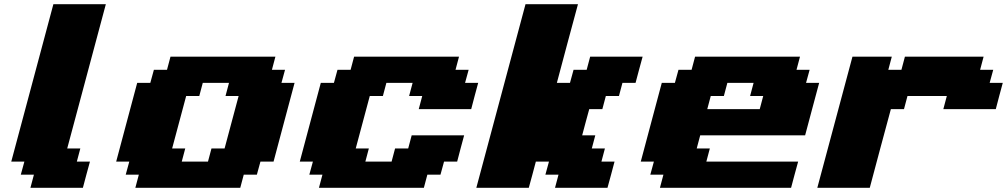

<svg xmlns="http://www.w3.org/2000/svg" viewBox="-20 -895 4799 915"><path d="M125 0H375Q380.4 -21 391.6 -62.5Q402.8 -104 408.7 -125H346.2L362.8 -187.5H300.3L484.4 -875H234.4L33.7 -125H96.2L79.1 -62.5H141.6Z M625 0H1125L1141.6 -62.5H1204.1L1221.2 -125H1283.7Q1300.8 -187.5 1333.7 -312.5Q1366.7 -437.5 1383.8 -500H1321.3L1338.4 -562.5H1275.9L1292.5 -625H792.5L775.9 -562.5H713.4L696.3 -500H633.8Q617.2 -437.5 583.7 -312.5Q550.3 -187.5 533.7 -125H596.2L579.1 -62.5H641.6ZM971.2 -125H846.2L862.8 -187.5H800.3Q811.5 -229 833.7 -312.3Q856 -395.5 867.2 -437.5H929.7L946.3 -500H1071.3L1054.7 -437.5H1117.2Q1106 -396 1083.7 -312.5Q1061.5 -229 1050.3 -187.5H987.8Z M1500 0H2000L2016.6 -62.5H2079.1L2096.2 -125H2158.7Q2164.1 -145.5 2175 -187.3Q2186 -229 2191.9 -250H1941.9L1925.3 -187.5H1862.8L1846.2 -125H1721.2L1737.8 -187.5H1675.3Q1686.5 -229 1708.7 -312.3Q1731 -395.5 1742.2 -437.5H1804.7L1821.3 -500H1946.3L1929.7 -437.5H1992.2L1975.6 -375H2225.6Q2231 -395.5 2241.9 -437.3Q2252.9 -479 2258.8 -500H2196.3L2213.4 -562.5H2150.9L2167.5 -625H1667.5L1650.9 -562.5H1588.4L1571.3 -500H1508.8Q1492.2 -437.5 1458.7 -312.5Q1425.3 -187.5 1408.7 -125H1471.2L1454.1 -62.5H1516.6Z M2625 0H2875Q2880.9 -21 2892.1 -62.5Q2903.3 -104 2908.7 -125H2846.2L2862.8 -187.5H2800.3L2816.9 -250H2754.4Q2759.8 -270.5 2771 -312.3Q2782.2 -354 2788.1 -375H2850.6L2867.2 -437.5H2929.7L2946.3 -500H3008.8Q3014.2 -520.5 3025.4 -562.3Q3036.6 -604 3042.5 -625H2792.5L2775.9 -562.5H2713.4L2696.3 -500H2633.8Q2650.4 -562.5 2683.8 -687.5Q2717.3 -812.5 2734.4 -875H2484.4Q2445.3 -729 2367.2 -437.5Q2289.1 -146 2250 0H2500Q2505.9 -21 2517.1 -62.5Q2528.3 -104 2533.7 -125H2596.2L2579.1 -62.5H2641.6Z M3125 0H3750Q3755.4 -21 3766.6 -62.5Q3777.8 -104 3783.7 -125H3346.2L3362.8 -187.5H3300.3L3316.9 -250H3816.9Q3828.1 -292 3850.3 -375.2Q3872.6 -458.5 3883.8 -500H3821.3L3838.4 -562.5H3775.9L3792.5 -625H3292.5L3275.9 -562.5H3213.4L3196.3 -500H3133.8Q3117.2 -437.5 3083.7 -312.5Q3050.3 -187.5 3033.7 -125H3096.2L3079.1 -62.5H3141.6ZM3600.6 -375H3350.6L3367.2 -437.5H3429.7L3446.3 -500H3571.3L3554.7 -437.5H3617.2Z M3875 0H4125Q4141.6 -62.5 4175 -187.5Q4208.5 -312.5 4225.6 -375H4288.1L4304.7 -437.5H4492.2L4475.6 -375H4725.6Q4731 -395.5 4741.9 -437.3Q4752.9 -479 4758.8 -500H4696.3L4713.4 -562.5H4650.9L4667.5 -625H4292.5L4275.9 -562.5H4213.4L4230 -625H4042.5Q4014.6 -520.5 3958.7 -312.3Q3902.8 -104 3875 0Z"/></svg>

Font: Faithful 32x
Style: BoldOblique
Weight: 400
Foundry: Faithful Resource Pack
Version: Version 1.0; January 27, 2023